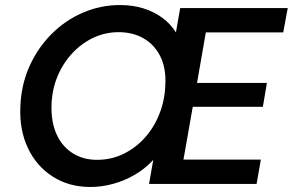

<svg xmlns="http://www.w3.org/2000/svg" viewBox="-20 -732 1165 764"><path d="M340 12Q254 12 189.5 -29.5Q125 -71 91 -143Q57 -215 61 -307Q64 -393 96.5 -466.5Q129 -540 184 -595.5Q239 -651 309.5 -681.5Q380 -712 458 -712Q507 -712 549.5 -699Q592 -686 625.5 -661.5Q659 -637 680 -603L697 -700H1125L1107 -603H799L764 -402H1042L1026 -307H747L710 -97H1018L1001 0H573L590 -96Q558 -61 517 -37Q476 -13 430.5 -0.5Q385 12 340 12ZM366 -96Q422 -96 470 -119Q518 -142 555 -182.5Q592 -223 614 -278Q636 -333 638 -396Q641 -461 618 -507.5Q595 -554 552 -579Q509 -604 452 -604Q399 -604 352 -582Q305 -560 268 -520.5Q231 -481 209 -428.5Q187 -376 185 -314Q183 -247 205 -198Q227 -149 269 -122.5Q311 -96 366 -96Z"/></svg>

Font: DM Sans 16pt SemiBold
Style: Italic
Weight: 600
Italic angle: -10°
Version: Version 4.004;gftools[0.9.30]